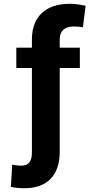

<svg xmlns="http://www.w3.org/2000/svg" viewBox="-20 -780 509 1013"><path d="M401.3 -528.4H295.1V-573.2C295.5 -617.5 322.8 -640.3 368.3 -640.3C391.7 -640.3 404.5 -638.5 417.3 -635.7L431.8 -749.6C407.7 -755 377.8 -759.9 347.3 -759.9C224.4 -759.9 148.8 -695 148.4 -573.2V-528.4H66.1V-421.2H148.4V21C148.8 66.1 135.7 94.1 90.9 94.1C78.5 94.1 55.4 91.6 44.4 88.4L37.3 206C63.9 211.6 85.9 213.1 110.4 213.1C227.3 213.1 295.5 145.6 295.1 21V-421.2H401.3Z"/></svg>

Font: TID UI
Style: Bold
Weight: 700
Designer: The TID Project Authors
Foundry: Bakken & Bæck
Version: Version 1.001;hotconv 1.0.109;makeotfexe 2.5.65596